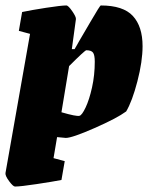

<svg xmlns="http://www.w3.org/2000/svg" viewBox="-34 -497 553 703"><path d="M488 -328Q488 -272 469 -199Q450 -126 428 -89Q394 -64 312 -28Q230 8 207 8L175 5L162 82L203 93L191 162Q160 168 100.5 177Q41 186 21 186Q14 186 -0.5 166.5Q-15 147 -14 137L76 -373L35 -384L47 -453Q80 -460 135 -468.5Q190 -477 209 -477Q216 -477 230.5 -456Q245 -435 244 -427L229 -317H239Q242 -322 246 -329Q250 -336 255 -345Q264 -360 298 -418.5Q332 -477 335 -477Q417 -477 452.5 -438.5Q488 -400 488 -328ZM313 -271Q313 -296 306.5 -304.5Q300 -313 282 -313Q277 -313 219 -255L191 -86Q246 -70 257 -73Q266 -75 279.5 -103.5Q293 -132 303 -177Q313 -222 313 -271Z"/></svg>

Font: Grenze Black
Style: Italic
Weight: 900
Italic angle: -10°
Designer: Renata Polastri
Foundry: Omnibus-Type
Version: Version 1.002; ttfautohint (v1.8)